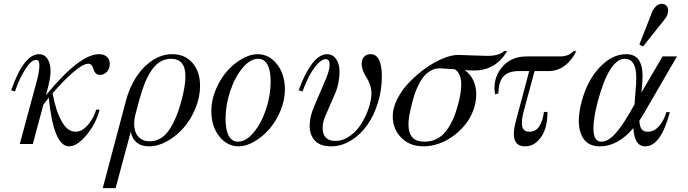

<svg xmlns="http://www.w3.org/2000/svg" viewBox="-20 -750 3582 1000"><path d="M58.1 -273.9 38.1 -279.8Q104 -467.8 183.1 -467.8Q212.4 -467.8 227.8 -443.1Q243.2 -418.5 243.2 -378.9Q243.2 -345.2 231.9 -303.2L219.2 -253.9Q394.5 -467.8 495.1 -467.8Q522.5 -467.8 537.1 -453.9Q551.8 -439.9 551.8 -418Q551.8 -392.1 536.6 -376Q521.5 -359.9 501 -359.9Q486.3 -359.9 478 -368.9Q469.7 -377.9 467.3 -388.9Q464.8 -399.9 458.3 -408.9Q451.7 -418 439.9 -418Q412.1 -418 360.8 -373.5Q309.6 -329.1 253.9 -264.2Q270 -174.8 300.5 -119.4Q331.1 -64 373 -64Q409.2 -64 439.9 -101.8Q470.7 -139.6 481 -179.2H499Q480.5 -106.9 431.2 -47.4Q381.8 12.2 339.8 12.2Q259.3 12.2 233.9 -241.2Q215.8 -218.8 206.1 -205.1L150.9 0H83L169.9 -321.8Q185.1 -376 185.1 -408.2Q185.1 -424.3 181.2 -431.2Q177.2 -438 168 -438Q142.1 -438 110.8 -388.2Q79.6 -338.4 58.1 -273.9Z M756.8 12.2Q676.3 12.2 661.1 -64L582 230H515.1L636.7 -228Q654.3 -294.4 689.2 -348.4Q724.1 -402.3 773.4 -435.1Q822.8 -467.8 877 -467.8Q943.4 -467.8 982.7 -422.1Q1022 -376.5 1022 -303.2Q1022 -244.1 998 -185.8Q974.1 -127.4 936.5 -84.5Q898.9 -41.5 850.8 -14.6Q802.7 12.2 756.8 12.2ZM705.1 -228 684.1 -148.9Q678.7 -127.9 678.7 -106Q678.7 -63 700 -38.6Q721.2 -14.2 760.7 -14.2Q818.4 -14.2 857.9 -68.8Q897.5 -123.5 924.8 -225.1Q945.8 -302.7 945.8 -352.1Q945.8 -443.8 871.1 -443.8Q840.3 -443.8 814.7 -428.5Q789.1 -413.1 769 -383.5Q749 -354 733.9 -316.2Q718.8 -278.3 705.1 -228Z M1219.7 -12.2Q1260.7 -12.2 1300.5 -59.3Q1340.3 -106.4 1365 -179.4Q1389.6 -252.4 1389.6 -325.2Q1389.6 -382.3 1373 -413.1Q1356.4 -443.8 1324.7 -443.8Q1283.7 -443.8 1243.9 -396.7Q1204.1 -349.6 1179.4 -276.6Q1154.8 -203.6 1154.8 -130.9Q1154.8 -73.7 1171.4 -43Q1188 -12.2 1219.7 -12.2ZM1222.7 12.2Q1163.1 12.2 1121.8 -40.3Q1080.6 -92.8 1080.6 -171.9Q1080.6 -227.5 1103.5 -282.7Q1126.5 -337.9 1161.4 -377.9Q1196.3 -418 1239.5 -442.9Q1282.7 -467.8 1321.8 -467.8Q1381.8 -467.8 1422.9 -415.3Q1463.9 -362.8 1463.9 -284.2Q1463.9 -228.5 1440.9 -173.3Q1418 -118.2 1383.1 -78.1Q1348.1 -38.1 1304.9 -12.9Q1261.7 12.2 1222.7 12.2Z M1555.7 -273.9 1535.6 -279.8Q1549.3 -317.9 1564.7 -349.9Q1580.1 -381.8 1598.9 -409.2Q1617.7 -436.5 1639.4 -452.1Q1661.1 -467.8 1683.6 -467.8Q1713.4 -467.8 1731 -441.9Q1748.5 -416 1748.5 -375Q1748.5 -350.6 1742.7 -320.1Q1736.8 -289.6 1728.5 -270L1674.3 -145Q1660.6 -114.7 1660.6 -83Q1660.6 -16.1 1727.5 -16.1Q1767.1 -16.1 1803.5 -42.5Q1839.8 -68.8 1863.3 -107.4Q1886.7 -146 1900.6 -188.2Q1914.6 -230.5 1914.6 -264.2Q1914.6 -287.6 1906.7 -309.8Q1898.9 -332 1889.2 -346.2Q1879.4 -360.4 1871.6 -379.6Q1863.8 -398.9 1863.8 -417Q1863.8 -441.9 1876.5 -454.8Q1889.2 -467.8 1909.7 -467.8Q1968.8 -467.8 1968.8 -352.1Q1968.8 -280.3 1947.8 -213.1Q1926.8 -146 1891.4 -96.7Q1856 -47.4 1806.9 -17.6Q1757.8 12.2 1704.6 12.2Q1647.9 12.2 1620.4 -17.3Q1592.8 -46.9 1592.8 -95.2Q1592.8 -142.6 1616.7 -196.8L1680.7 -347.2Q1696.8 -386.7 1696.8 -413.1Q1696.8 -441.9 1676.8 -441.9Q1655.3 -441.9 1630.6 -413.3Q1606 -384.8 1587.9 -348.9Q1569.8 -313 1555.7 -273.9Z M2450.2 -382.8Q2420.4 -382.8 2400.4 -384.8Q2429.2 -364.7 2444.8 -332Q2460.4 -299.3 2460.4 -259.8Q2460.4 -215.3 2444.3 -173.1Q2428.2 -130.9 2400.6 -97.9Q2373 -64.9 2338.1 -39.8Q2303.2 -14.6 2263.7 -1.2Q2224.1 12.2 2186.5 12.2Q2113.8 12.2 2069.6 -33Q2025.4 -78.1 2025.4 -144Q2025.4 -188 2049.8 -235.6Q2074.2 -283.2 2113 -323Q2151.9 -362.8 2197 -395Q2242.2 -427.2 2287.1 -445.6Q2332 -463.9 2365.2 -463.9Q2373.5 -463.9 2439 -461.4Q2504.4 -459 2518.6 -459Q2579.6 -459 2604.5 -483.9H2621.6Q2561.5 -382.8 2450.2 -382.8ZM2191.4 -12.2Q2226.6 -12.2 2254.9 -26.6Q2283.2 -41 2304 -68.4Q2324.7 -95.7 2339.6 -129.4Q2354.5 -163.1 2366.2 -207Q2382.3 -267.1 2382.3 -310.1Q2382.3 -368.2 2348.6 -389.2Q2335 -390.1 2316.4 -391.4Q2297.9 -392.6 2286.1 -393.3Q2274.4 -394 2268.6 -394Q2243.2 -394 2221.2 -380.6Q2199.2 -367.2 2184.6 -348.4Q2169.9 -329.6 2157.5 -303.2Q2145 -276.9 2138.9 -257.8Q2132.8 -238.8 2127.4 -217.8Q2107.4 -144 2107.4 -102.1Q2107.4 -58.1 2127.2 -35.2Q2147 -12.2 2191.4 -12.2Z M2981.9 -482.9Q2927.7 -379.9 2836.9 -379.9H2764.2L2708 -171.9Q2698.2 -136.2 2698.2 -108.9Q2698.2 -85.9 2707.5 -75Q2716.8 -64 2737.3 -64Q2770.5 -64 2788.8 -92.3Q2807.1 -120.6 2813 -167H2831.1V-157.2Q2831.1 -114.3 2818.4 -76.4Q2805.7 -38.6 2778.3 -13.2Q2751 12.2 2714.4 12.2Q2656.2 12.2 2656.2 -53.2Q2656.2 -81.5 2668 -124L2736.3 -379.9H2684.1Q2626.5 -379.9 2601.3 -351.1Q2576.2 -322.3 2576.2 -264.2L2559.1 -257.8Q2555.2 -275.4 2555.2 -290Q2555.2 -356.9 2600.3 -406.5Q2645.5 -456.1 2724.1 -456.1H2895Q2942.9 -456.1 2965.3 -482.9Z M3240.7 -467.8Q3266.1 -467.8 3283.4 -458.7Q3300.8 -449.7 3310.1 -433.1Q3319.3 -416.5 3323 -397.5Q3326.7 -378.4 3326.7 -354Q3326.7 -335.4 3324.7 -313L3320.8 -268.1L3430.7 -456.1H3505.9L3335.9 -163.1Q3334.5 -160.2 3310.1 -121.1Q3311 -94.2 3320.6 -79.1Q3330.1 -64 3353 -64Q3388.7 -64 3414.3 -95.2Q3439.9 -126.5 3450.7 -166H3468.8Q3421.9 12.2 3340.8 12.2Q3283.7 12.2 3278.8 -83Q3198.2 12.2 3105 12.2Q3049.3 12.2 3022 -23.7Q2994.6 -59.6 2994.6 -121.1Q2994.6 -166 3009.8 -222.2Q3039.6 -333 3104.2 -400.4Q3168.9 -467.8 3240.7 -467.8ZM3111.8 -12.2Q3145 -12.2 3179.9 -48.8Q3214.8 -85.4 3255.9 -155.8L3284.7 -206.1L3293 -313Q3293.9 -324.2 3293.9 -344.2Q3293.9 -443.8 3234.9 -443.8Q3153.3 -443.8 3093.8 -223.1Q3070.8 -135.3 3070.8 -81.1Q3070.8 -12.2 3111.8 -12.2ZM3329.1 -507.8 3310.1 -518.1 3377 -689Q3385.3 -707.5 3398.4 -718.8Q3411.6 -730 3424.8 -730Q3442.4 -730 3451.2 -720.2Q3460 -710.4 3460 -694.8Q3460 -668.9 3435.1 -641.1Z"/></svg>

Font: Flanker Steampunk
Style: Italic
Weight: 400
Italic angle: -12°
Designer: Alexey Kryukov, Leonardo Di Lena
Foundry: Alexey Kryukov, Leonardo Di Lena
Version: 1.210